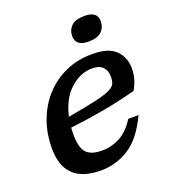

<svg xmlns="http://www.w3.org/2000/svg" viewBox="-132 -806 812 915"><g transform="rotate(-20 274.0 -348.0)"><path d="M482 -176Q432 -70.5 366.2 -29.8Q300.5 11 224.5 11Q39.5 11 39.5 -167Q39.5 -243.5 64 -308.8Q88.5 -374 133 -422.5Q177.5 -471 238.5 -498Q299.5 -525 372.5 -525Q457 -525 492.8 -488Q528.5 -451 528.5 -397.5Q528.5 -342 499 -292.5Q414.5 -269.5 326.5 -254Q238.5 -238.5 160 -229.5Q158.5 -213.5 158.5 -196.5Q158.5 -128 182.5 -102.2Q206.5 -76.5 261.5 -76.5Q310 -76.5 352.8 -99.2Q395.5 -122 430 -176ZM350 -461Q289 -461 237.8 -414.2Q186.5 -367.5 167.5 -282Q260 -298 311.8 -310Q363.5 -322 386.8 -333.8Q410 -345.5 415.5 -359.8Q421 -374 421 -394Q421 -424.5 403.2 -442.8Q385.5 -461 350 -461ZM379 -586.5Q313.5 -586.5 313.5 -637Q313.5 -668 334 -688.2Q354.5 -708.5 400.5 -708.5Q466 -708.5 466 -659Q466 -628 445.5 -607.2Q425 -586.5 379 -586.5Z"/></g></svg>

Font: Newsreader Caption Medium
Style: Italic
Weight: 500
Italic angle: -17°
Designer: Hugues Gentile
Foundry: Production Type
Version: Version 1.001